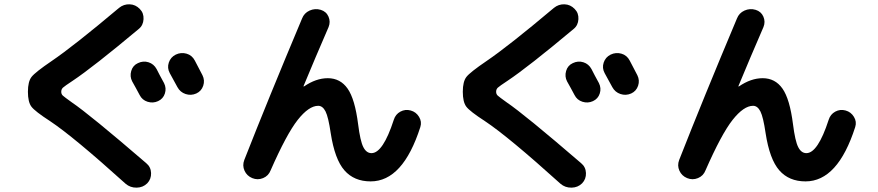

<svg xmlns="http://www.w3.org/2000/svg" viewBox="-20 -802 4040 883"><path d="M700.2 -484.4Q703.1 -477.5 715.3 -455.1Q727.5 -432.6 734.4 -419.9Q746.1 -396.5 738.3 -372.1Q730.5 -347.7 707 -336.9Q683.6 -326.2 658.7 -334Q633.8 -341.8 622.1 -365.2Q616.2 -376 605 -397Q593.8 -418 587.9 -427.7Q576.2 -450.2 583.5 -475.6Q590.8 -501 614.3 -511.7Q638.7 -523.4 663.1 -515.6Q687.5 -507.8 700.2 -484.4ZM876 -523.4Q881.8 -512.7 893.6 -489.7Q905.3 -466.8 911.1 -456.1Q922.9 -432.6 914.6 -407.7Q906.2 -382.8 882.8 -372.1Q858.4 -361.3 833.5 -369.6Q808.6 -377.9 795.9 -401.4Q791 -411.1 760.7 -465.8Q748 -489.3 756.3 -514.2Q764.6 -539.1 788.1 -550.8Q812.5 -562.5 837.9 -555.2Q863.3 -547.9 876 -523.4ZM210 -245.1Q140.6 -290 124.5 -311.5Q108.4 -333 108.4 -379.9Q108.4 -426.8 125 -448.2Q141.6 -469.7 217.8 -521.5Q318.4 -589.8 527.3 -765.6Q548.8 -783.2 576.2 -782.2Q603.5 -781.2 623 -760.7Q641.6 -742.2 640.1 -713.9Q638.7 -685.5 618.2 -668.9Q408.2 -493.2 314.5 -430.7Q277.3 -406.2 269.5 -398.9Q261.7 -391.6 261.7 -379.9Q261.7 -369.1 269 -362.3Q276.4 -355.5 310.5 -331.1Q392.6 -275.4 652.3 -51.8Q673.8 -34.2 674.8 -6.3Q675.8 21.5 657.2 41Q637.7 60.5 608.4 61Q579.1 61.5 557.6 43Q317.4 -173.8 210 -245.1Z M1103.5 -66.4Q1213.9 -347.7 1369.1 -716.8Q1378.9 -742.2 1403.8 -753.4Q1428.7 -764.6 1455.1 -756.8Q1480.5 -749 1490.7 -725.6Q1501 -702.1 1491.2 -677.7Q1429.7 -536.1 1376 -406.2Q1376 -404.3 1377 -404.3H1377.9Q1433.6 -442.4 1487.3 -442.4Q1544.9 -442.4 1578.6 -394.5Q1612.3 -346.7 1627 -230.5Q1636.7 -153.3 1650.9 -125.5Q1665 -97.7 1688.5 -97.7Q1741.2 -97.7 1791 -251Q1798.8 -276.4 1821.3 -288.6Q1843.8 -300.8 1868.7 -293.9Q1893.6 -287.1 1907.2 -264.6Q1920.9 -242.2 1913.1 -217.8Q1833 32.2 1684.6 32.2Q1608.4 32.2 1564 -18.6Q1519.5 -69.3 1501 -189.5Q1490.2 -263.7 1477.1 -289.6Q1463.9 -315.4 1443.4 -315.4Q1400.4 -315.4 1349.1 -250.5Q1297.9 -185.5 1224.6 -18.6Q1214.8 6.8 1189.9 17.1Q1165 27.3 1140.1 17.1Q1115.2 6.8 1104.5 -17.1Q1093.8 -41 1103.5 -66.4Z M2700.2 -484.4Q2703.1 -477.5 2715.3 -455.1Q2727.5 -432.6 2734.4 -419.9Q2746.1 -396.5 2738.3 -372.1Q2730.5 -347.7 2707 -336.9Q2683.6 -326.2 2658.7 -334Q2633.8 -341.8 2622.1 -365.2Q2616.2 -376 2605 -397Q2593.8 -418 2587.9 -427.7Q2576.2 -450.2 2583.5 -475.6Q2590.8 -501 2614.3 -511.7Q2638.7 -523.4 2663.1 -515.6Q2687.5 -507.8 2700.2 -484.4ZM2876 -523.4Q2881.8 -512.7 2893.6 -489.7Q2905.3 -466.8 2911.1 -456.1Q2922.9 -432.6 2914.6 -407.7Q2906.2 -382.8 2882.8 -372.1Q2858.4 -361.3 2833.5 -369.6Q2808.6 -377.9 2795.9 -401.4Q2791 -411.1 2760.7 -465.8Q2748 -489.3 2756.3 -514.2Q2764.6 -539.1 2788.1 -550.8Q2812.5 -562.5 2837.9 -555.2Q2863.3 -547.9 2876 -523.4ZM2210 -245.1Q2140.6 -290 2124.5 -311.5Q2108.4 -333 2108.4 -379.9Q2108.4 -426.8 2125 -448.2Q2141.6 -469.7 2217.8 -521.5Q2318.4 -589.8 2527.3 -765.6Q2548.8 -783.2 2576.2 -782.2Q2603.5 -781.2 2623 -760.7Q2641.6 -742.2 2640.1 -713.9Q2638.7 -685.5 2618.2 -668.9Q2408.2 -493.2 2314.5 -430.7Q2277.3 -406.2 2269.5 -398.9Q2261.7 -391.6 2261.7 -379.9Q2261.7 -369.1 2269 -362.3Q2276.4 -355.5 2310.5 -331.1Q2392.6 -275.4 2652.3 -51.8Q2673.8 -34.2 2674.8 -6.3Q2675.8 21.5 2657.2 41Q2637.7 60.5 2608.4 61Q2579.1 61.5 2557.6 43Q2317.4 -173.8 2210 -245.1Z M3103.5 -66.4Q3213.9 -347.7 3369.1 -716.8Q3378.9 -742.2 3403.8 -753.4Q3428.7 -764.6 3455.1 -756.8Q3480.5 -749 3490.7 -725.6Q3501 -702.1 3491.2 -677.7Q3429.7 -536.1 3376 -406.2Q3376 -404.3 3377 -404.3H3377.9Q3433.6 -442.4 3487.3 -442.4Q3544.9 -442.4 3578.6 -394.5Q3612.3 -346.7 3627 -230.5Q3636.7 -153.3 3650.9 -125.5Q3665 -97.7 3688.5 -97.7Q3741.2 -97.7 3791 -251Q3798.8 -276.4 3821.3 -288.6Q3843.8 -300.8 3868.7 -293.9Q3893.6 -287.1 3907.2 -264.6Q3920.9 -242.2 3913.1 -217.8Q3833 32.2 3684.6 32.2Q3608.4 32.2 3564 -18.6Q3519.5 -69.3 3501 -189.5Q3490.2 -263.7 3477.1 -289.6Q3463.9 -315.4 3443.4 -315.4Q3400.4 -315.4 3349.1 -250.5Q3297.9 -185.5 3224.6 -18.6Q3214.8 6.8 3189.9 17.1Q3165 27.3 3140.1 17.1Q3115.2 6.8 3104.5 -17.1Q3093.8 -41 3103.5 -66.4Z"/></svg>

Font: Rounded-X Mgen+ 2m bold
Style: Bold
Weight: 700
Designer: [Source Han Sans]
Ryoko NISHIZUKA  (kana & ideographs); Paul D. Hunt (Latin, Greek & Cyrillic); Wenlong ZHANG  (bopomofo
Version: Version 1.059.20150602